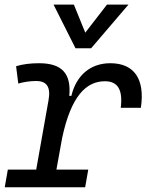

<svg xmlns="http://www.w3.org/2000/svg" viewBox="-23 -796 629 816"><path d="M-2.9 0H338.9L352.1 -75.2H216.8L241.2 -210C279.3 -388.7 343.8 -450.7 422.9 -450.7C478.5 -450.7 499.5 -413.6 490.2 -337.9H575.7C593.8 -459.5 547.9 -527.3 445.8 -527.3C362.3 -527.3 301.8 -477.1 280.3 -388.7H271.5C280.3 -484.4 239.3 -527.3 143.1 -527.3C106.9 -527.3 74.2 -523.4 45.4 -514.6L54.7 -440.9C79.1 -447.8 104.5 -451.7 130.9 -451.7C176.3 -451.7 193.4 -425.8 183.1 -369.1L130.9 -75.2H10.3ZM297.9 -590.8H364.3L522.9 -776.4H431.6L339.4 -657.2L291 -776.4H204.6Z"/></svg>

Font: Cascadia Code SemiLight
Style: Italic
Weight: 350
Italic angle: -10°
Monospace: yes
Designer: Aaron Bell
Foundry: Saja Typeworks
Version: Version 2404.023